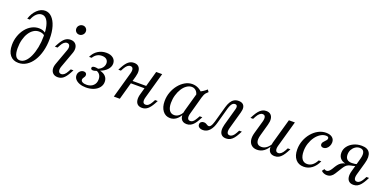

<svg xmlns="http://www.w3.org/2000/svg" viewBox="-7 -1368 4286 2116"><g transform="rotate(20 2136.5 -310.0)"><path d="M186.3 11.3Q123.4 11.3 88.3 -31.5Q53.2 -74.2 53.2 -151.6Q53.2 -207.3 70.6 -256.9Q87.9 -306.5 118.1 -344.8Q148.4 -383.1 188.3 -404.4Q228.2 -425.8 272.6 -425.8Q321.8 -425.8 353.2 -398.4L352.4 -368.5Q341.9 -379.8 323.8 -385.9Q305.6 -391.9 284.7 -391.9Q250.8 -391.9 221.4 -373Q191.9 -354 170.2 -319.8Q148.4 -285.5 136.3 -239.5Q124.2 -193.5 124.2 -139.5Q124.2 -79.8 141.1 -50Q158.1 -20.2 191.9 -20.2Q225 -20.2 253.6 -46.4Q282.3 -72.6 303.6 -119.8Q325 -166.9 337.1 -228.6Q349.2 -290.3 349.2 -361.3Q349.2 -429.8 337.5 -478.6Q325.8 -527.4 303.6 -553.2Q281.5 -579 250 -579Q217.7 -579 189.5 -553.2Q161.3 -527.4 143.5 -480.6H112.9Q133.9 -547.6 177.4 -589.1Q221 -630.6 270.2 -630.6Q315.3 -630.6 349.6 -596Q383.9 -561.3 402.8 -499.6Q421.8 -437.9 421.8 -356.5Q421.8 -277.4 404.4 -210.5Q387.1 -143.5 355.2 -93.5Q323.4 -43.5 280.2 -16.1Q237.1 11.3 186.3 11.3Z M647.6 11.3Q613.7 11.3 593.1 -6.5Q572.6 -24.2 568.5 -55.2Q564.5 -86.3 579.8 -125L643.5 -300Q657.3 -335.5 649.6 -357.7Q641.9 -379.8 617.7 -379.8Q599.2 -379.8 582.7 -366.1Q566.1 -352.4 551.6 -325L535.5 -295.2H504L522.6 -329.8Q550 -380.6 578.2 -403.2Q606.5 -425.8 642.7 -425.8Q676.6 -425.8 697.2 -408.1Q717.7 -390.3 721.8 -359.3Q725.8 -328.2 710.5 -289.5L646.8 -114.5Q633.9 -79 641.1 -56.9Q648.4 -34.7 672.6 -34.7Q709.7 -34.7 738.7 -89.5L754.8 -119.4H786.3L767.7 -84.7Q739.5 -33.1 711.7 -10.9Q683.9 11.3 647.6 11.3ZM709.7 -510.5Q687.9 -510.5 673 -525.4Q658.1 -540.3 658.1 -562.9Q658.1 -586.3 675.4 -603.2Q692.7 -620.2 716.9 -620.2Q738.7 -620.2 753.6 -605.2Q768.5 -590.3 768.5 -568.5Q768.5 -545.2 751.2 -527.8Q733.9 -510.5 709.7 -510.5Z M978.2 11.3Q937.1 11.3 904.8 -0.4Q872.6 -12.1 854 -32.7Q835.5 -53.2 835.5 -80.6Q835.5 -108.1 854 -127.8Q872.6 -147.6 899.2 -147.6Q914.5 -147.6 923.8 -139.1Q933.1 -130.6 933.1 -116.9Q933.1 -104 927 -94.4Q921 -84.7 914.9 -75.4Q908.9 -66.1 908.9 -55.6Q908.9 -37.9 928.6 -28.2Q948.4 -18.5 979.8 -19.4Q1026.6 -21.8 1054 -48.8Q1081.5 -75.8 1081.5 -120.2Q1081.5 -150.8 1067.7 -171.8Q1054 -192.7 1029 -201.6Q1016.1 -196.8 1006.9 -194.4Q997.6 -191.9 988.7 -191.9Q962.1 -191.9 962.1 -212.1Q962.1 -233.9 997.6 -233.9Q1006.5 -233.9 1015.3 -232.7Q1024.2 -231.5 1035.5 -229Q1055.6 -237.1 1070.6 -250.4Q1085.5 -263.7 1093.5 -280.6Q1101.6 -297.6 1101.6 -315.3Q1101.6 -344.4 1082.3 -360.9Q1062.9 -377.4 1028.2 -377.4Q996.8 -377.4 971 -362.5Q945.2 -347.6 927.4 -317.7H896.8Q921 -370.2 964.9 -398Q1008.9 -425.8 1062.9 -425.8Q1112.9 -425.8 1142.7 -402Q1172.6 -378.2 1172.6 -337.9Q1172.6 -300.8 1143.5 -268.1Q1114.5 -235.5 1062.9 -216.1Q1107.3 -206.5 1130.6 -180.6Q1154 -154.8 1154 -117.7Q1154 -80.6 1131.5 -51.2Q1108.9 -21.8 1069 -5.2Q1029 11.3 978.2 11.3Z M1303.2 0 1387.9 -301.6Q1398.4 -337.9 1391.5 -358.5Q1384.7 -379 1361.3 -379Q1342.7 -379 1326.6 -365.7Q1310.5 -352.4 1295.2 -325L1279 -295.2H1248.4L1266.9 -329.8Q1294.4 -380.6 1322.2 -403.2Q1350 -425.8 1386.3 -425.8Q1420.2 -425.8 1439.1 -408.9Q1458.1 -391.9 1462.1 -361.7Q1466.1 -331.5 1454.8 -291.1L1373.4 0ZM1393.5 -201.6 1402.4 -232.3H1634.7L1625.8 -201.6ZM1636.3 11.3Q1602.4 11.3 1583.5 -5.6Q1564.5 -22.6 1560.5 -53.2Q1556.5 -83.9 1567.7 -123.4L1649.2 -414.5H1719.4L1634.7 -112.9Q1624.2 -76.6 1631 -56Q1637.9 -35.5 1661.3 -35.5Q1680.6 -35.5 1696.4 -48.8Q1712.1 -62.1 1727.4 -89.5L1743.5 -119.4H1775L1756.5 -84.7Q1729 -34.7 1700.8 -11.7Q1672.6 11.3 1636.3 11.3Z M1965.3 11.3Q1911.3 11.3 1878.6 -31.5Q1846 -74.2 1846 -145.2Q1846 -200 1864.5 -250.4Q1883.1 -300.8 1914.9 -340.3Q1946.8 -379.8 1987.1 -402.8Q2027.4 -425.8 2071 -425.8Q2110.5 -425.8 2144.8 -407.7Q2179 -389.5 2204 -357.3L2153.2 -314.5Q2146.8 -354 2125.8 -374.2Q2104.8 -394.4 2075.8 -394.4Q2045.2 -394.4 2016.5 -374.6Q1987.9 -354.8 1966.1 -320.6Q1944.4 -286.3 1931.5 -242.3Q1918.5 -198.4 1918.5 -150.8Q1918.5 -95.2 1938.7 -65.3Q1958.9 -35.5 1996 -35.5Q2025 -35.5 2049.2 -54Q2073.4 -72.6 2091.9 -108.9L2091.1 -82.3Q2069.4 -37.1 2037.1 -12.9Q2004.8 11.3 1965.3 11.3ZM2159.7 11.3Q2110.5 11.3 2091.9 -25Q2073.4 -61.3 2090.3 -123.4L2159.7 -370.2Q2183.1 -379.8 2206.9 -394.8Q2230.6 -409.7 2250 -428.2L2267.7 -403.2Q2253.2 -391.1 2243.5 -379.8Q2233.9 -368.5 2227.4 -354.4Q2221 -340.3 2215.3 -320.2L2158.1 -112.9Q2147.6 -75.8 2154.8 -55.2Q2162.1 -34.7 2185.5 -34.7Q2199.2 -34.7 2210.5 -41.9Q2221.8 -49.2 2231.9 -61.7Q2241.9 -74.2 2250 -89.5L2266.9 -119.4H2297.6L2275.8 -78.2Q2261.3 -51.6 2244.4 -31.5Q2227.4 -11.3 2206.5 0Q2185.5 11.3 2159.7 11.3Z M2351.6 11.3Q2323.4 11.3 2306.5 -0.8Q2289.5 -12.9 2289.5 -33.9Q2289.5 -51.6 2302 -62.5Q2314.5 -73.4 2333.1 -73.4Q2348.4 -73.4 2358.9 -68.1Q2369.4 -62.9 2378.2 -57.3Q2387.1 -51.6 2396.8 -51.6Q2407.3 -51.6 2416.1 -61.7Q2425 -71.8 2432.3 -88.3Q2439.5 -104.8 2444.4 -122.6L2496.8 -310.5Q2507.3 -346.8 2522.6 -372.6Q2537.9 -398.4 2560.1 -412.1Q2582.3 -425.8 2612.9 -425.8Q2643.5 -425.8 2661.7 -412.9Q2679.8 -400 2684.3 -375Q2688.7 -350 2678.2 -313.7L2621.8 -112.9Q2611.3 -75.8 2618.1 -55.2Q2625 -34.7 2648.4 -34.7Q2666.1 -34.7 2682.7 -48.4Q2699.2 -62.1 2713.7 -89.5L2729.8 -119.4H2761.3L2742.7 -84.7Q2726.6 -54.8 2708.9 -33.1Q2691.1 -11.3 2670.2 0Q2649.2 11.3 2622.6 11.3Q2588.7 11.3 2569.8 -5.6Q2550.8 -22.6 2547.2 -53.2Q2543.5 -83.9 2554 -123.4L2609.7 -323.4Q2614.5 -339.5 2614.5 -352Q2614.5 -364.5 2608.1 -372.2Q2601.6 -379.8 2587.9 -379.8Q2573.4 -379.8 2562.1 -371Q2550.8 -362.1 2542.3 -345.6Q2533.9 -329 2526.6 -305.6L2475 -118.5Q2467.7 -91.1 2456.5 -67.7Q2445.2 -44.4 2429.8 -26.6Q2414.5 -8.9 2395.2 1.2Q2375.8 11.3 2351.6 11.3Z M2985.5 11.3Q2946 11.3 2921 -9.3Q2896 -29.8 2889.1 -66.1Q2882.3 -102.4 2896 -151.6L2938.7 -301.6Q2949.2 -338.7 2942.3 -359.3Q2935.5 -379.8 2912.1 -379.8Q2893.5 -379.8 2877 -365.7Q2860.5 -351.6 2846 -325L2829.8 -294.4H2798.4L2816.9 -329Q2833.9 -359.7 2851.6 -381Q2869.4 -402.4 2890.3 -414.1Q2911.3 -425.8 2937.1 -425.8Q2971 -425.8 2989.9 -408.5Q3008.9 -391.1 3012.9 -360.9Q3016.9 -330.6 3005.6 -291.1L2967.7 -154.8Q2950.8 -96.8 2964.5 -65.7Q2978.2 -34.7 3019.4 -34.7Q3051.6 -34.7 3079 -54.8Q3106.5 -75 3129 -115.3V-94.4Q3101.6 -41.9 3065.7 -15.3Q3029.8 11.3 2985.5 11.3ZM3192.7 11.3Q3158.1 11.3 3139.1 -5.6Q3120.2 -22.6 3116.5 -53.2Q3112.9 -83.9 3123.4 -123.4L3205.6 -414.5H3275.8L3191.1 -112.9Q3180.6 -76.6 3187.5 -55.6Q3194.4 -34.7 3217.7 -34.7Q3235.5 -34.7 3252 -48.4Q3268.5 -62.1 3283.9 -89.5L3300 -119.4H3330.6L3312.1 -84.7Q3296 -54.8 3278.2 -33.1Q3260.5 -11.3 3239.9 0Q3219.4 11.3 3192.7 11.3Z M3532.3 11.3Q3471 11.3 3436.3 -30.2Q3401.6 -71.8 3401.6 -145.2Q3401.6 -200.8 3421 -251.2Q3440.3 -301.6 3473.8 -341.1Q3507.3 -380.6 3550 -403.2Q3592.7 -425.8 3639.5 -425.8Q3685.5 -425.8 3711.7 -405.2Q3737.9 -384.7 3737.9 -348.4Q3737.9 -325 3727.8 -304.4Q3717.7 -283.9 3701.2 -271.4Q3684.7 -258.9 3665.3 -258.9Q3650 -258.9 3640.3 -266.9Q3630.6 -275 3630.6 -288.7Q3630.6 -302.4 3638.3 -313.3Q3646 -324.2 3656 -333.9Q3666.1 -343.5 3673.4 -353.2Q3680.6 -362.9 3680.6 -374.2Q3680.6 -395.2 3648.4 -395.2Q3615.3 -395.2 3583.9 -375Q3552.4 -354.8 3527.8 -320.6Q3503.2 -286.3 3488.7 -242.7Q3474.2 -199.2 3474.2 -152.4Q3474.2 -92.7 3495.6 -61.3Q3516.9 -29.8 3557.3 -29.8Q3590.3 -29.8 3617.3 -50Q3644.4 -70.2 3666.1 -111.3H3696Q3669.4 -51.6 3627 -20.2Q3584.7 11.3 3532.3 11.3Z M4115.3 11.3Q4081.5 11.3 4062.5 -5.6Q4043.5 -22.6 4039.5 -53.2Q4035.5 -83.9 4046.8 -123.4L4091.9 -287.1Q4106.5 -339.5 4094.4 -367.7Q4082.3 -396 4045.2 -396Q4016.9 -396 3993.5 -380.2Q3970.2 -364.5 3956 -339.1Q3941.9 -313.7 3941.9 -281.5Q3941.9 -245.2 3960.9 -227Q3979.8 -208.9 4018.5 -208.9Q4037.1 -208.9 4054 -211.7Q4071 -214.5 4081.5 -220.2L4079 -197.6Q4062.9 -188.7 4036.7 -182.7Q4010.5 -176.6 3984.7 -176.6Q3931.5 -176.6 3901.2 -203.2Q3871 -229.8 3871 -275.8Q3871 -317.7 3896 -351.6Q3921 -385.5 3963.3 -405.6Q4005.6 -425.8 4057.3 -425.8Q4128.2 -425.8 4152.8 -382.7Q4177.4 -339.5 4154.8 -258.9L4113.7 -112.9Q4103.2 -75.8 4110.1 -55.2Q4116.9 -34.7 4140.3 -34.7Q4158.9 -34.7 4175 -48.4Q4191.1 -62.1 4206.5 -89.5L4222.6 -119.4H4253.2L4234.7 -84.7Q4218.5 -54.8 4200.8 -33.1Q4183.1 -11.3 4162.5 0Q4141.9 11.3 4115.3 11.3ZM3804 11.3Q3766.1 11.3 3737.9 -15.3L3757.3 -42.7Q3771 -33.1 3784.7 -33.1Q3798.4 -33.1 3811.3 -43.5Q3824.2 -54 3836.3 -72.6L3857.3 -107.3Q3872.6 -131.5 3888.7 -147.2Q3904.8 -162.9 3928.6 -172.6Q3952.4 -182.3 3991.1 -188.7L4028.2 -181.5Q4003.2 -176.6 3987.5 -169.4Q3971.8 -162.1 3960.5 -150.4Q3949.2 -138.7 3936.3 -118.5L3887.1 -39.5Q3871 -13.7 3850.8 -1.2Q3830.6 11.3 3804 11.3Z"/></g></svg>

Font: Playfair 12pt Light
Style: Italic
Weight: 300
Italic angle: -15.6°
Designer: Claus Eggers Sørensen
Foundry: Claus Eggers Sørensen
Version: Version 2.000;gftools[0.9.28]